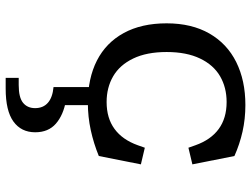

<svg xmlns="http://www.w3.org/2000/svg" viewBox="-122 -448 864 660"><g transform="rotate(90 310.0 -118.0)"><path d="M60.2 -258.8Q60.2 -344.8 95.2 -405.8Q130.2 -466.7 193.5 -498.1Q256.8 -529.5 341 -529.5Q388.7 -529.5 432.4 -519.7Q476.2 -509.8 516.3 -491.8L545 -347.3L487.8 -333.7L479.2 -358Q460.5 -410.7 423.4 -437.8Q386.3 -465 330.7 -465Q281 -465 242.2 -442.6Q203.5 -420.2 181.2 -373.8Q158.8 -327.3 158.8 -258.8Q158.8 -190.2 181.2 -143.8Q203.5 -97.5 242.2 -75Q281 -52.5 330.7 -52.5Q386.2 -52.5 423.2 -79.7Q460.3 -106.8 479.2 -159.5L487.8 -183.8L545 -170.3L516.3 -25.7Q473.3 -8 427.4 2Q381.5 12 333.5 12Q249.3 12 188.1 -19.2Q126.8 -50.5 93.5 -111.4Q60.2 -172.3 60.2 -258.8ZM247.7 249.7H272.2Q315 249.7 333.3 234.8Q351.7 219.8 351.7 193.3Q351.7 165.5 333.3 149.4Q315 133.3 279.3 130V-24H341.3V113.3L325.8 87.3Q375.7 96.2 405.2 122Q434.7 147.8 434.7 193Q434.7 241 397.8 267.8Q361 294.5 284.7 294.5H247.7Z"/></g></svg>

Font: Monaspace Xenon Var ExtraLight
Style: Regular
Weight: 200
Designer: Riley Cran and the Lettermatic Team
Version: Version 1.200 (Monaspace Xenon Var)